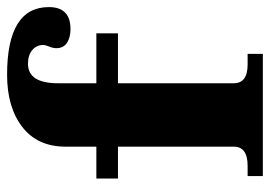

<svg xmlns="http://www.w3.org/2000/svg" viewBox="-130 -632 762 542"><g transform="rotate(-90 251.0 -361.0)"><path d="M502 -604Q502 -543 440 -543Q416 -543 401 -553Q386 -563 386 -583Q386 -592 390.5 -603Q395 -614 395 -620Q395 -639 380.5 -651Q366 -663 342 -663Q287 -663 287 -578V-470H428V-409H287V-82Q287 -43 340 -43H370V0H25V-43H54Q108 -43 108 -82V-409H18V-470H108V-557Q108 -636 163.5 -679Q219 -722 311 -722Q502 -722 502 -604Z"/></g></svg>

Font: Taviraj Bold
Style: Regular
Weight: 700
Designer: Katatrad Team
Foundry: CadsonDemak
Version: Version 1.030